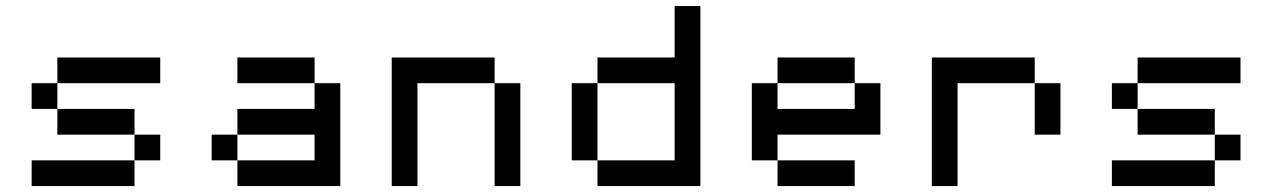

<svg xmlns="http://www.w3.org/2000/svg" viewBox="-20 -628 4293 648"><path d="M173.6 -260.4H434V-173.6H173.6ZM434 -86.8V0H86.8V-86.8ZM520.8 -347.2H173.6V-434H520.8ZM434 -173.6H520.8V-86.8H434ZM173.6 -260.4H86.8V-347.2H173.6Z M781.2 -173.6V-86.8H1041.7V-173.6ZM781.2 -173.6V-260.4H1041.7V-347.2H1128.5V0H781.2V-86.8H694.4V-173.6ZM1041.7 -347.2H781.2V-434H1041.7Z M1649.3 -347.2H1388.9V0H1302.1V-434H1649.3ZM1649.3 -347.2H1736.1V0H1649.3Z M1996.5 -86.8H1909.7V-347.2H1996.5ZM2256.9 -86.8V-347.2H1996.5V-434H2256.9V-607.6H2343.8V0H1996.5V-86.8Z M2604.2 -86.8H2517.4V-347.2H2604.2V-260.4H2864.6V-347.2H2951.4V-173.6H2604.2ZM2864.6 -347.2H2604.2V-434H2864.6ZM2604.2 -86.8H2864.6V0H2604.2Z M3472.2 -347.2H3211.8V0H3125V-434H3472.2ZM3472.2 -347.2H3559V-173.6H3472.2Z M3819.4 -260.4H4079.9V-173.6H3819.4ZM4079.9 -86.8V0H3732.6V-86.8ZM4166.7 -347.2H3819.4V-434H4166.7ZM4079.9 -173.6H4166.7V-86.8H4079.9ZM3819.4 -260.4H3732.6V-347.2H3819.4Z"/></svg>

Font: 8-bit Operator+ 8
Style: Regular
Weight: 400
Designer: GrandChaos9000
Version: Version 1.3.0 - August 1, 2014